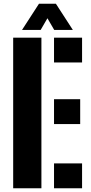

<svg xmlns="http://www.w3.org/2000/svg" viewBox="-20 -1000 484 1020"><path d="M50 0V-800H200V0ZM267 -668V-800H416V-668ZM267 -341V-473H406V-341ZM267 0V-132H416V0ZM97 -841 187 -980H277L367 -841H268L232 -903L196 -841Z"/></svg>

Font: Big Shoulders Stencil Text Black
Style: Regular
Weight: 900
Designer: Patric King
Foundry: XO Type Co
Version: Version 1.000